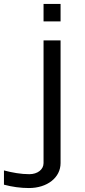

<svg xmlns="http://www.w3.org/2000/svg" viewBox="-102 -750 427 970"><path d="M118 -642H204V-730H118ZM-82 111V183C-41 194 2 200 44 200C136.8 200 204 147.1 204 74V-546H118V74C118 106.5 87.8 130 46 130C4 130 -41 122 -82 111Z"/></svg>

Font: Resamitz
Style: Bold
Weight: 700
Designer: gluk
Foundry: gluk
Version: Version 0.047